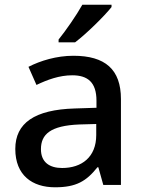

<svg xmlns="http://www.w3.org/2000/svg" viewBox="-20 -786 614 816"><path d="M454 -756V-766H330C305 -721 259 -655 229 -618V-606H299C347 -642 425 -719 454 -756ZM292 -549C220 -549 152 -528 101 -502L135 -425C181 -447 232 -466 287 -466C352 -466 390 -437 390 -358V-328L298 -325C127 -320 45 -263 45 -153C45 -41 117 10 214 10C304 10 347 -16 394 -75H398L419 0H494V-365C494 -491 427 -549 292 -549ZM317 -257 389 -259V-212C389 -118 327 -72 244 -72C191 -72 154 -96 154 -152C154 -215 194 -252 317 -257Z"/></svg>

Font: Noto Sans Gujarati UI Medium
Style: Regular
Weight: 500
Designer: Jelle Bosma - Monotype Design Team, Universal Thirst
Foundry: Monotype Imaging Inc.
Version: Version 2.106